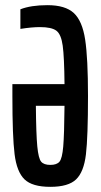

<svg xmlns="http://www.w3.org/2000/svg" viewBox="-20 -716 390 744"><path d="M28 -344V-390H230Q229 -495 223 -539Q217 -583 198.5 -597Q180 -611 135 -611Q103 -611 59 -604V-680Q100 -696 164 -696Q233 -696 266 -665.5Q299 -635 310 -562.5Q321 -490 321 -344Q321 -186 313 -118Q305 -50 275 -21Q245 8 175 8Q105 8 75 -21Q45 -50 36.5 -118.5Q28 -187 28 -344ZM230 -306H119Q120 -196 124.5 -149Q129 -102 139.5 -89.5Q150 -77 175 -77Q200 -77 210.5 -89.5Q221 -102 225 -148Q229 -194 230 -306Z"/></svg>

Font: Saira Ultra Condensed SemiBold
Style: Regular
Weight: 600
Width: 1
Designer: Hector Gatti with collaboration of the Omnibus-Type team
Foundry: Omnibus-Type
Version: Version 1.001; ttfautohint (v1.8)